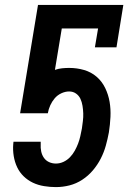

<svg xmlns="http://www.w3.org/2000/svg" viewBox="-20 -755 540 783"><path d="M208 8Q184 8 159.5 4Q135 0 114 -10Q93 -20 76.5 -36Q60 -52 50 -73Q40 -94 36 -118.5Q32 -143 34 -167L35 -177H146V-167Q145 -152 148 -137.5Q151 -123 159 -111.5Q167 -100 180 -94Q193 -88 208 -88Q224 -88 239 -95Q254 -102 265.5 -114Q277 -126 285 -140.5Q293 -155 298.5 -169.5Q304 -184 307.5 -199.5Q311 -215 314 -231Q316 -246 318 -261.5Q320 -277 319.5 -292.5Q319 -308 316.5 -323.5Q314 -339 308 -352Q302 -365 290 -373.5Q278 -382 262 -382Q246 -382 230 -374.5Q214 -367 203 -354Q192 -341 185 -325.5Q178 -310 175 -293H62L135 -735H483L455 -562H367L380 -639H232L204 -470Q218 -475 233 -476.5Q248 -478 262 -478Q294 -478 323 -469.5Q352 -461 374 -442Q396 -423 409 -396Q422 -369 427 -339.5Q432 -310 430.5 -278.5Q429 -247 424 -215Q419 -188 411.5 -161Q404 -134 391 -108.5Q378 -83 359 -60.5Q340 -38 315.5 -22Q291 -6 263.5 1Q236 8 208 8Z"/></svg>

Font: Iosevka Gothic
Style: Bold Italic
Weight: 700
Italic angle: -9°
Monospace: yes
Designer: Belleve Invis
Foundry: Belleve Invis
Version: Version 15.5.1; ttfautohint (v1.8.4)